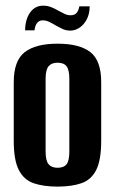

<svg xmlns="http://www.w3.org/2000/svg" viewBox="-20 -660 411 687"><path d="M186 7.7Q135.9 7.7 100.7 -4.3Q65.5 -16.3 47.4 -51.6Q29.2 -86.9 29.2 -155.7V-365.9Q29.2 -442.7 68.3 -473.2Q107.5 -503.7 186 -503.7Q264.5 -503.7 303.3 -473.5Q342.1 -443.4 342.1 -365.9V-156.4Q342.1 -87.2 324.3 -51.9Q306.5 -16.6 271.6 -4.5Q236.8 7.7 186 7.7ZM186 -59.7Q208.3 -59.7 218.2 -72.3Q228.1 -84.8 228.1 -117.7V-377.9Q228.1 -409.2 218.5 -422.4Q209 -435.6 186 -435.6Q164.4 -435.6 153.8 -422.9Q143.2 -410.2 143.2 -377.9V-117.7Q143.2 -85.1 153.8 -72.4Q164.4 -59.7 186 -59.7ZM231.8 -550.5Q216.4 -550.5 203.8 -556.4Q191.2 -562.3 177.2 -570.3Q166.8 -576.6 155.8 -581.9Q144.7 -587.2 132.7 -587.2Q120 -587.2 112.6 -577.5Q105.1 -567.8 103.5 -551.5H69.8Q70.4 -590.9 87.8 -615.3Q105.3 -639.7 134.1 -639.7Q150.2 -639.7 163.8 -634.2Q177.3 -628.7 189.7 -621.4Q201 -615 211.4 -610.2Q221.8 -605.4 232.5 -605.4Q247.2 -605.4 254.4 -614.2Q261.5 -623.1 263.8 -637.3H300.9Q300.6 -609.4 290 -589.9Q279.4 -570.4 263.8 -560.5Q248.2 -550.5 231.8 -550.5Z"/></svg>

Font: Alumni Sans Thin
Style: Regular
Weight: 100
Designer: Robert E. Leuschke
Foundry: Robert E. Leuschke
Version: Version 1.018